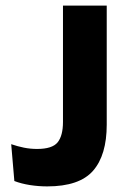

<svg xmlns="http://www.w3.org/2000/svg" viewBox="-20 -659 457 689"><path d="M149.3 9.9Q118.4 9.9 87.4 5.1Q56.5 0.2 31.5 -9.4L20.2 -141.6Q43.1 -133.7 66 -129.1Q89 -124.5 113 -124.5Q167.8 -124.5 186.9 -148.3Q206 -172.2 206 -221.4V-639H363V-211.9Q363 -102.4 314 -46.3Q265 9.9 149.3 9.9Z"/></svg>

Font: Anek Latin Medium
Style: Regular
Weight: 500
Designer: Yesha Goshar
Foundry: Ek Type
Version: Version 1.003